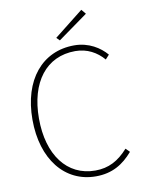

<svg xmlns="http://www.w3.org/2000/svg" viewBox="-93 -911 749 989"><g transform="rotate(-10 281.0 -417.0)"><path d="M328 12C414 12 472 -24 522 -82L502 -102C452 -46 400 -18 330 -18C182 -18 90 -142 90 -332C90 -522 182 -642 334 -642C396 -642 446 -614 482 -572L502 -594C468 -634 410 -672 334 -672C166 -672 56 -540 56 -332C56 -124 166 12 328 12ZM266 -710 422 -822 402 -846 250 -726Z"/></g></svg>

Font: Source Sans Pro ExtraLight
Style: Regular
Weight: 200
Designer: Paul D. Hunt
Foundry: Adobe Systems Incorporated
Version: Version 3.006;hotconv 1.0.111;makeotfexe 2.5.65597